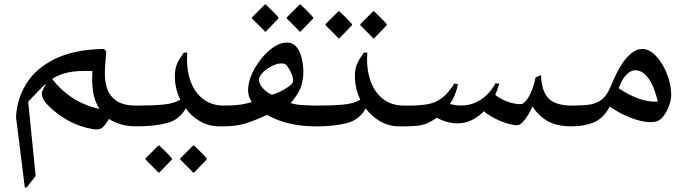

<svg xmlns="http://www.w3.org/2000/svg" viewBox="-20 -560 3035 851"><path d="M105 -109 138 220 98 271H90L51 -41Q55 -123 97.5 -190.5Q140 -258 225 -299.5Q310 -341 440 -343L451 -333Q447 -290 445 -247.5Q443 -205 454 -170Q465 -135 495.5 -113.5Q526 -92 586 -92Q607 -92 617.5 -77.5Q628 -63 628 -46Q628 -29 617.5 -14.5Q607 0 586 0Q546 0 515.5 -9Q485 -18 463 -33Q445 -3 432 7Q419 17 390 12Q332 2 282.5 -25.5Q233 -53 196 -90Q175 -111 169 -126.5Q163 -142 168 -156.5Q173 -171 186 -191Q167 -175 148 -154.5Q129 -134 105 -109ZM211 -210Q248 -162 298.5 -128Q349 -94 421 -77Q398 -113 392 -157.5Q386 -202 390 -245Q323 -248 282 -239Q241 -230 211 -210Z M755 -222Q755 -257 766 -280Q777 -303 795 -327H810Q805 -263 821.5 -209.5Q838 -156 876.5 -124Q915 -92 973 -92H978Q994 -92 1003 -79.5Q1012 -67 1012 -52V-42Q1012 -26 1003.5 -13Q995 0 978 0H953Q906 0 867.5 -22Q829 -44 803 -80Q777 -30 721.5 -15Q666 0 588 0Q553 0 535.5 -14.5Q518 -29 518 -46Q517 -63 535 -77.5Q553 -92 588 -92Q657 -92 704 -96.5Q751 -101 779 -118Q755 -168 755 -222ZM836 205Q835 203 824 192Q813 181 800 168Q787 155 779 147V142L836 85H840Q854 98 869 113Q884 128 896 142V147L840 205ZM682 205Q681 203 670 192Q659 181 646 168Q633 155 625 147V142L682 85H686Q700 98 715 113Q730 128 742 142V147L686 205Z M1257 -371Q1280 -370 1295 -351Q1310 -332 1317 -303.5Q1324 -275 1324.5 -246Q1325 -217 1319 -194Q1315 -171 1299.5 -145.5Q1284 -120 1268 -103Q1290 -96 1324.5 -94Q1359 -92 1396 -92Q1416 -92 1426 -76.5Q1436 -61 1436 -43Q1436 -27 1427 -13.5Q1418 0 1400 0H1380Q1252 0 1164 -51Q1110 -26 1068 -13Q1026 0 972 0Q938 0 920 -14.5Q902 -29 901 -46Q901 -63 918.5 -77.5Q936 -92 972 -92Q1007 -92 1035.5 -95Q1064 -98 1096 -108Q1077 -137 1080 -170.5Q1083 -204 1099 -238Q1116 -273 1141.5 -304Q1167 -335 1197 -354Q1227 -373 1257 -371ZM1279 -198Q1280 -214 1273 -231Q1266 -248 1256 -263Q1247 -277 1235.5 -278.5Q1224 -280 1210 -277Q1182 -269 1157 -249.5Q1132 -230 1127 -209Q1129 -185 1147.5 -166.5Q1166 -148 1185 -140Q1198 -143 1218.5 -152.5Q1239 -162 1257 -174.5Q1275 -187 1279 -198ZM1308 -420Q1307 -422 1296 -433Q1285 -444 1272 -457Q1259 -470 1251 -478V-483L1308 -540H1312Q1326 -527 1341 -512Q1356 -497 1368 -483V-478L1312 -420ZM1154 -420Q1153 -422 1142 -433Q1131 -444 1118 -457Q1105 -470 1097 -478V-483L1154 -540H1158Q1172 -527 1187 -512Q1202 -497 1214 -483V-478L1158 -420Z M1553 -222Q1553 -257 1564 -280Q1575 -303 1593 -327H1608Q1603 -263 1619.5 -209.5Q1636 -156 1674.5 -124Q1713 -92 1771 -92H1776Q1792 -92 1801 -79.5Q1810 -67 1810 -52V-42Q1810 -26 1801.5 -13Q1793 0 1776 0H1751Q1704 0 1665.5 -22Q1627 -44 1601 -80Q1575 -30 1519.5 -15Q1464 0 1386 0Q1351 0 1333.5 -14.5Q1316 -29 1316 -46Q1315 -63 1333 -77.5Q1351 -92 1386 -92Q1455 -92 1502 -96.5Q1549 -101 1577 -118Q1553 -168 1553 -222ZM1634 -390Q1633 -392 1622 -403Q1611 -414 1598 -427Q1585 -440 1577 -448V-453L1634 -510H1638Q1652 -497 1667 -482Q1682 -467 1694 -453V-448L1638 -390ZM1480 -390Q1479 -392 1468 -403Q1457 -414 1444 -427Q1431 -440 1423 -448V-453L1480 -510H1484Q1498 -497 1513 -482Q1528 -467 1540 -453V-448L1484 -390Z M2176 -191 2193 -189Q2186 -164 2175 -140Q2188 -128 2210 -117.5Q2232 -107 2255 -102Q2278 -97 2294 -99Q2314 -110 2329.5 -142Q2345 -174 2354 -217L2378 -227Q2380 -157 2410.5 -124.5Q2441 -92 2517 -92Q2537 -92 2546.5 -77Q2556 -62 2556 -45Q2555 -28 2545 -14Q2535 0 2515 0Q2446 0 2405 -24.5Q2364 -49 2340 -89Q2334 -73 2322.5 -53.5Q2311 -34 2297.5 -19.5Q2284 -5 2272 -5Q2252 -5 2223 -14.5Q2194 -24 2167 -38.5Q2140 -53 2125 -67Q2106 -48 2083.5 -34.5Q2061 -21 2036 -16Q1979 -5 1916 -38Q1893 -22 1873 -13.5Q1853 -5 1828 -2.5Q1803 0 1765 0Q1737 0 1718.5 -13.5Q1700 -27 1700 -46Q1700 -66 1718.5 -79Q1737 -92 1765 -92H1790Q1842 -92 1877 -98.5Q1912 -105 1939.5 -126Q1967 -147 1994 -190L2010 -187Q2005 -163 1996.5 -141Q1988 -119 1974 -99Q2018 -87 2059 -96Q2095 -104 2125.5 -128.5Q2156 -153 2176 -191Z M2513 0Q2479 0 2461.5 -14.5Q2444 -29 2444 -46Q2444 -63 2461.5 -77.5Q2479 -92 2513 -92Q2554 -92 2586.5 -95.5Q2619 -99 2644 -116.5Q2669 -134 2686 -175Q2698 -204 2711 -231Q2724 -258 2739 -280Q2781 -341 2824 -343Q2867 -345 2906 -289Q2928 -258 2941.5 -217.5Q2955 -177 2955 -136Q2954 -114 2945 -90Q2936 -66 2922.5 -47.5Q2909 -29 2893 -23Q2871 -15 2835.5 -21Q2800 -27 2759.5 -44.5Q2719 -62 2683 -88Q2655 -36 2613 -18Q2571 0 2513 0ZM2751 -223Q2743 -214 2736 -200Q2729 -186 2722 -169Q2768 -138 2812 -122.5Q2856 -107 2896 -110Q2887 -145 2876 -172.5Q2865 -200 2850 -218Q2827 -246 2801 -248.5Q2775 -251 2751 -223Z"/></svg>

Font: Bona Nova SC
Style: Regular
Weight: 400
Designer: Mateusz Machalski
Foundry: Capitalics
Version: Version 4.001; ttfautohint (v1.8.4.7-5d5b)